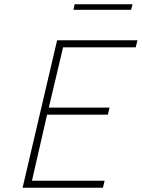

<svg xmlns="http://www.w3.org/2000/svg" viewBox="-20 -881 665 901"><path d="M463 0 471 -33H130L201 -343H486L494 -376H209L276 -659H617L625 -692H248L86 0ZM595 -835 602 -861H330L325 -835Z"/></svg>

Font: RazerF5 Thin
Style: Italic
Weight: 250
Foundry: Razer Inc.
Version: Version 2